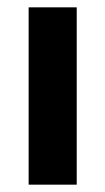

<svg xmlns="http://www.w3.org/2000/svg" viewBox="-20 -503 287 523"><path d="M58 0V-483H189V0Z"/></svg>

Font: Outfit SemiBold
Style: Regular
Weight: 600
Designer: Rodrigo Fuenzalida
Foundry: fragTYPE
Version: Version 1.100;gftools[0.9.27]